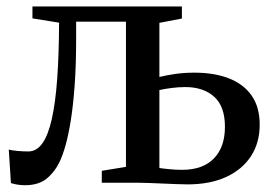

<svg xmlns="http://www.w3.org/2000/svg" viewBox="-20 -552 829 580"><path d="M55.5 7.5Q42.5 7.5 31.5 5.5Q20.5 3.5 13 1L6.5 -100Q17 -97.5 33.2 -96Q49.5 -94.5 65.5 -94.5Q90.5 -94.5 108 -119Q125.5 -143.5 136.5 -192.5Q147.5 -241.5 152.8 -314.2Q158 -387 158.5 -483.5L78 -496.5V-532.5H529.5V-496L461.5 -483V-319.5Q481 -324.5 508.5 -328.5Q536 -332.5 567.5 -332.5Q628 -332.5 672.2 -315Q716.5 -297.5 740.5 -262.8Q764.5 -228 764.5 -175.5Q764.5 -120.5 738 -80Q711.5 -39.5 662.8 -17.2Q614 5 546.5 5Q534 5 514.2 4.2Q494.5 3.5 472.5 2.5Q450.5 1.5 430.5 0.8Q410.5 0 397 0H287.5V-36L360.5 -48V-486.5H210V-435Q210 -355 205.5 -293.8Q201 -232.5 193.8 -187.8Q186.5 -143 177.8 -112.2Q169 -81.5 160 -63Q145.5 -32.5 121 -12.5Q96.5 7.5 55.5 7.5ZM530.5 -39Q592.5 -39 626 -73.2Q659.5 -107.5 659.5 -169Q659.5 -230.5 627 -259.8Q594.5 -289 539.5 -289Q519.5 -289 498.2 -286.2Q477 -283.5 461.5 -280V-44.5Q474.5 -42.5 492.8 -40.8Q511 -39 530.5 -39Z"/></svg>

Font: Merriweather 72pt
Style: Regular
Weight: 400
Version: Version 2.100